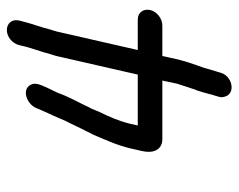

<svg xmlns="http://www.w3.org/2000/svg" viewBox="-86 -542 680 547"><g transform="rotate(-90 253.5 -268.0)"><path d="M399 -553 397 -545C391 -517 380 -492 373 -463C369 -452 366 -440 363 -425L315 -215H170L175 -237C183 -270 196 -299 209 -325L218 -347C222 -354 225 -360 228 -367C240 -392 253 -414 263 -443C268 -454 273 -463 278 -474L284 -488C289 -500 291 -510 286 -520C273 -546 232 -532 220 -505C210 -480 200 -461 189 -435L184 -423C174 -404 165 -383 154 -362L143 -340C130 -309 114 -275 105 -237L97 -202C90 -172 100 -145 131 -145H298L289 -103L280 -75L273 -54C268 -43 262 -20 259 -9C258 -5 257 0 255 5L252 15C249 24 251 32 255 40C269 63 311 52 320 22L323 12C326 3 328 -4 330 -11C332 -20 339 -41 342 -48L349 -69C353 -80 355 -90 358 -100L368 -145H455C475 -145 495 -161 499 -180C503 -199 492 -215 472 -215H385L433 -425C436 -440 439 -452 443 -463C449 -489 461 -519 467 -545L469 -553C474 -573 461 -588 442 -588C423 -588 404 -573 399 -553Z"/></g></svg>

Font: Electronic
Style: BdIt
Weight: 700
Version: Version 1.011